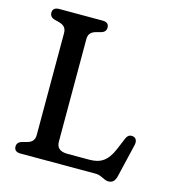

<svg xmlns="http://www.w3.org/2000/svg" viewBox="-108 -789 809 898"><g transform="rotate(15 297.0 -340.0)"><path d="M285 -646C301.5 -650.5 309 -660 309 -674.5C309 -690.5 299 -700 278 -700H68C47 -700 37 -690.5 37 -674.5C37 -660 44.5 -650.5 61 -646L83.5 -640C105.5 -634 119 -622.5 119 -596.5V-103.5C119 -77.5 105.5 -66 83.5 -60L61 -54C44.5 -49.5 37 -40 37 -25.5C37 -9.5 47 0 68 0H432.5C460 0 476.5 19.5 498 19.5C519 19.5 529.5 8 535.5 -16.5L573.5 -177C578 -197 571 -211 555.5 -214C541 -216.5 530 -211.5 522.5 -193.5L498.5 -136.5C472.5 -75 439.5 -55.5 386 -55.5H282C244 -55.5 227 -70 227 -101.5V-596.5C227 -622.5 240.5 -634 262.5 -640Z"/></g></svg>

Font: dr Title
Style: Regular
Weight: 400
Version: Version 1.000;hotconv 1.0.109;makeotfexe 2.5.65596